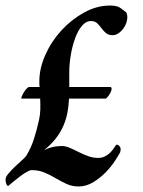

<svg xmlns="http://www.w3.org/2000/svg" viewBox="-20 -665 516 693"><path d="M123 -351Q122 -356 122 -361.5Q122 -367 122 -372Q122 -418 143.5 -466.5Q165 -515 201 -554.5Q237 -594 283 -619.5Q329 -645 377 -645Q402 -645 413.5 -637Q425 -629 436 -620Q441 -610 439 -595.5Q437 -581 429.5 -568.5Q422 -556 410.5 -547Q399 -538 387 -538Q371 -538 362 -546Q353 -554 346 -563.5Q339 -573 331 -581Q323 -589 308 -589Q290 -589 275.5 -571.5Q261 -554 251 -526.5Q241 -499 235.5 -466.5Q230 -434 230 -404V-351H380Q384 -347 382.5 -341Q381 -335 377.5 -328.5Q374 -322 369.5 -316.5Q365 -311 362 -309H229Q228 -283 223.5 -259Q219 -235 209 -211.5Q199 -188 182 -166Q165 -144 139 -123Q168 -138 203 -138Q216 -138 231.5 -131.5Q247 -125 263.5 -116.5Q280 -108 298 -101.5Q316 -95 334 -95Q347 -95 357.5 -100Q368 -105 376 -112.5Q384 -120 389.5 -128Q395 -136 399 -142Q402 -144 406.5 -141.5Q411 -139 413 -135Q416 -130 415.5 -125.5Q415 -121 414 -116Q408 -104 394 -83Q380 -62 360.5 -42Q341 -22 316 -7Q291 8 264 8Q240 8 220.5 -1Q201 -10 181.5 -21.5Q162 -33 141 -42Q120 -51 94 -51Q88 -51 76.5 -44.5Q65 -38 52.5 -28.5Q40 -19 28.5 -9.5Q17 0 10 6Q5 6 2.5 -2Q0 -10 0 -17Q0 -26 10 -38Q20 -50 33 -62.5Q46 -75 58.5 -86Q71 -97 75 -103Q92 -131 102.5 -163.5Q113 -196 121 -233Q125 -251 125.5 -270Q126 -289 125 -309H57Q56 -311 59 -318Q62 -325 66.5 -332.5Q71 -340 76.5 -345.5Q82 -351 85 -351Z"/></svg>

Font: Vermiglione
Style: Bold Italic
Weight: 700
Italic angle: -11°
Version: Version 1.000